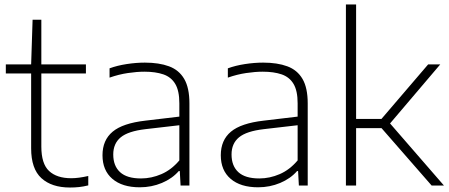

<svg xmlns="http://www.w3.org/2000/svg" viewBox="-20 -828 2002 857"><path d="M292.5 9Q210.5 9 164.8 -32.8Q119 -74.5 119 -166V-500H6V-540.5H119L125.5 -740H164.5V-540.5H363.5V-500H164.5V-174Q164.5 -97 199 -64.8Q233.5 -32.5 298 -32.5Q330.5 -32.5 374 -42.5V-0.5Q351.5 5 332.5 7Q313.5 9 292.5 9Z M604 8Q525.5 8 481.5 -29.8Q437.5 -67.5 437.5 -135Q437.5 -202.5 482.8 -240.2Q528 -278 629 -289.5L780.5 -307.5V-367Q780.5 -423 762.2 -453.5Q744 -484 709.2 -496Q674.5 -508 624.5 -508Q591.5 -508 550.8 -502Q510 -496 469 -481.5V-523Q503 -535.5 545.2 -542Q587.5 -548.5 626.5 -548.5Q690 -548.5 734.5 -532Q779 -515.5 802.2 -475.8Q825.5 -436 825.5 -366.5V0H786L782.5 -64.5H778Q749 -31 702.8 -11.5Q656.5 8 604 8ZM485.5 -138.5Q485.5 -87.5 516 -59.5Q546.5 -31.5 609.5 -31.5Q656 -31.5 700.5 -50.8Q745 -70 780.5 -112V-269L629.5 -251.5Q552 -242.5 518.8 -215Q485.5 -187.5 485.5 -138.5Z M1132 8Q1053.5 8 1009.5 -29.8Q965.5 -67.5 965.5 -135Q965.5 -202.5 1010.8 -240.2Q1056 -278 1157 -289.5L1308.5 -307.5V-367Q1308.5 -423 1290.2 -453.5Q1272 -484 1237.2 -496Q1202.5 -508 1152.5 -508Q1119.5 -508 1078.8 -502Q1038 -496 997 -481.5V-523Q1031 -535.5 1073.2 -542Q1115.5 -548.5 1154.5 -548.5Q1218 -548.5 1262.5 -532Q1307 -515.5 1330.2 -475.8Q1353.5 -436 1353.5 -366.5V0H1314L1310.5 -64.5H1306Q1277 -31 1230.8 -11.5Q1184.5 8 1132 8ZM1013.5 -138.5Q1013.5 -87.5 1044 -59.5Q1074.5 -31.5 1137.5 -31.5Q1184 -31.5 1228.5 -50.8Q1273 -70 1308.5 -112V-269L1157.5 -251.5Q1080 -242.5 1046.8 -215Q1013.5 -187.5 1013.5 -138.5Z M1524 0V-808H1569.5V-297H1682.5L1891 -540.5H1945L1721 -277L1961.5 0H1906.5L1683 -256H1569.5V0Z"/></svg>

Font: Encode Sans SmExp XLt
Style: Regular
Weight: 200
Width: 6
Designer: Multiple Designers
Foundry: Impallari Type
Version: Version 3.002; ttfautohint (v1.8.3) -l 8 -r 50 -G 200 -x 14 